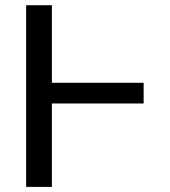

<svg xmlns="http://www.w3.org/2000/svg" viewBox="-20 -732 665 752"><path d="M542.6 -407.7V-326.7H183.2V0H82.4V-711.6H183.2V-407.7Z"/></svg>

Font: Inter UI
Style: Regular
Weight: 400
Designer: Rasmus Andersson
Foundry: rsms
Version: Version 2.2